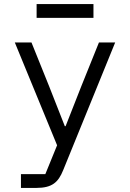

<svg xmlns="http://www.w3.org/2000/svg" viewBox="-20 -725 640 945"><path d="M83.1 199.9H159.1C236.9 199.9 267 171.9 290.8 112.9L546.9 -516H467L380 -300.1L302.9 -104H299L221.9 -300.1L134.9 -516H52.9L261 -9.9L203.1 132.1H83.1ZM160.2 -637.1H440V-704.9H160.2Z"/></svg>

Font: Margiela Mono
Style: Regular
Weight: 400
Designer: Mike Abbink, Paul van der Laan, Pieter van Rosmalen
Foundry: Bold Monday
Version: Version 2.003 2021